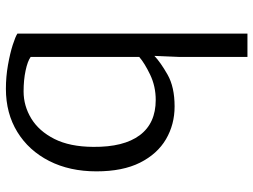

<svg xmlns="http://www.w3.org/2000/svg" viewBox="-124 -727 859 651"><g transform="rotate(90 305.5 -401.5)"><path d="M281 8Q240 8 200.5 1Q161 -6 132.2 -15.2Q103.5 -24.5 94 -31V-811H173V-579L169.5 -495.5Q191.5 -516.5 233.2 -540.2Q275 -564 341 -564Q402 -564 452 -534.8Q502 -505.5 531.5 -446.8Q561 -388 561 -299Q561 -208 525.8 -138.8Q490.5 -69.5 427.5 -30.8Q364.5 8 281 8ZM173 -76Q187.5 -65.5 219.2 -58.8Q251 -52 290 -52Q339 -52 381.8 -78Q424.5 -104 451 -156.2Q477.5 -208.5 478 -288Q479 -391.5 438.5 -445.8Q398 -500 319 -500Q272.5 -500 233 -481Q193.5 -462 173 -444Z"/></g></svg>

Font: Merriweather Sans Light
Style: Regular
Weight: 300
Designer: Eben Sorkin
Foundry: Eben Sorkin
Version: Version 2.001; ttfautohint (v1.8.3)